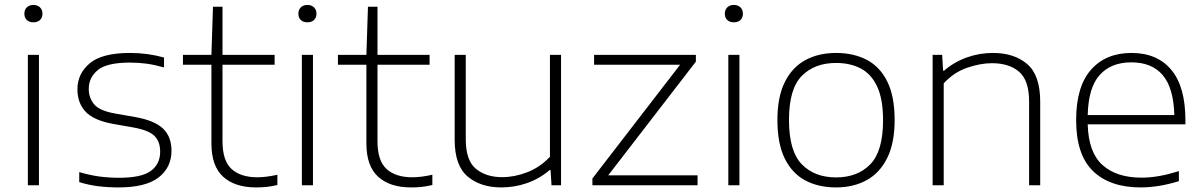

<svg xmlns="http://www.w3.org/2000/svg" viewBox="-20 -768 4986 796"><path d="M95.5 0V-540.5H141.5V0ZM118.5 -675.5Q101.5 -675.5 91.2 -685Q81 -694.5 81 -711Q81 -727.5 91.2 -737.5Q101.5 -747.5 118.5 -747.5Q135.5 -747.5 145.8 -737.5Q156 -727.5 156 -711Q156 -694.5 145.8 -685Q135.5 -675.5 118.5 -675.5Z M471.5 9Q426.5 9 386.8 4Q347 -1 308.5 -13V-54.5Q355 -41 393.8 -36Q432.5 -31 474 -31Q567 -31 605.5 -59.5Q644 -88 644 -139Q644 -181 620.5 -204.5Q597 -228 533 -239.5L448 -254.5Q368.5 -269 334.8 -305Q301 -341 301 -398Q301 -462.5 352 -505.5Q403 -548.5 519 -548.5Q592 -548.5 660 -529.5V-488.5Q620.5 -499.5 587.8 -504Q555 -508.5 519 -508.5Q423 -508.5 385.5 -477.5Q348 -446.5 348 -399.5Q348 -363.5 369.5 -336.5Q391 -309.5 454 -298L539 -283Q619.5 -269 655.2 -235.5Q691 -202 691 -143Q691 -74 637.8 -32.5Q584.5 9 471.5 9Z M1041.5 9Q954 9 905.2 -35.2Q856.5 -79.5 856.5 -173.5V-499.5H738.5V-540.5H856.5L863 -740H902.5V-540.5H1118.5V-499.5H902.5V-182Q902.5 -101.5 940.2 -67.2Q978 -33 1047.5 -33Q1082.5 -33 1130 -43.5V-1Q1104.5 5 1084.5 7Q1064.5 9 1041.5 9Z M1231.5 0V-540.5H1277.5V0ZM1254.5 -675.5Q1237.5 -675.5 1227.2 -685Q1217 -694.5 1217 -711Q1217 -727.5 1227.2 -737.5Q1237.5 -747.5 1254.5 -747.5Q1271.5 -747.5 1281.8 -737.5Q1292 -727.5 1292 -711Q1292 -694.5 1281.8 -685Q1271.5 -675.5 1254.5 -675.5Z M1684 9Q1596.5 9 1547.8 -35.2Q1499 -79.5 1499 -173.5V-499.5H1381V-540.5H1499L1505.5 -740H1545V-540.5H1761V-499.5H1545V-182Q1545 -101.5 1582.8 -67.2Q1620.5 -33 1690 -33Q1725 -33 1772.5 -43.5V-1Q1747 5 1727 7Q1707 9 1684 9Z M2058 9Q1972 9 1918.5 -36.5Q1865 -82 1865 -188.5V-540.5H1911V-190.5Q1911 -103 1953 -68.2Q1995 -33.5 2062 -33.5Q2113 -33.5 2166 -54Q2219 -74.5 2260 -118V-540.5H2306V0H2266.5L2262.5 -63H2258.5Q2217.5 -27.5 2165.8 -9.2Q2114 9 2058 9Z M2436 0V-28L2799.5 -499.5H2443V-540.5H2865V-512.5L2501.5 -41H2872V0Z M2999.5 0V-540.5H3045.5V0ZM3022.5 -675.5Q3005.5 -675.5 2995.2 -685Q2985 -694.5 2985 -711Q2985 -727.5 2995.2 -737.5Q3005.5 -747.5 3022.5 -747.5Q3039.5 -747.5 3049.8 -737.5Q3060 -727.5 3060 -711Q3060 -694.5 3049.8 -685Q3039.5 -675.5 3022.5 -675.5Z M3446 9Q3373 9 3318.5 -20Q3264 -49 3233.5 -110.8Q3203 -172.5 3203 -270.5Q3203 -366.5 3233.8 -428Q3264.5 -489.5 3319.2 -519Q3374 -548.5 3446 -548.5Q3519 -548.5 3573.8 -519.8Q3628.5 -491 3658.8 -429.5Q3689 -368 3689 -270.5Q3689 -174.5 3658 -112.5Q3627 -50.5 3572.5 -20.8Q3518 9 3446 9ZM3446 -32.5Q3535 -32.5 3588 -86.8Q3641 -141 3641 -269.5Q3641 -356 3617 -408.2Q3593 -460.5 3549.2 -483.8Q3505.5 -507 3446 -507Q3357 -507 3304 -453.2Q3251 -399.5 3251 -271Q3251 -141.5 3304 -87Q3357 -32.5 3446 -32.5Z M3846.5 0V-540.5H3886L3890 -475H3894Q3935.5 -511 3988 -529.8Q4040.5 -548.5 4096.5 -548.5Q4185 -548.5 4238.8 -502.2Q4292.5 -456 4292.5 -347V0H4246.5V-347.5Q4246.5 -434.5 4205.2 -470.2Q4164 -506 4092.5 -506Q4044.5 -506 3989.8 -487.2Q3935 -468.5 3892.5 -422.5V0Z M4708.5 9Q4582 9 4511.8 -58.5Q4441.5 -126 4441.5 -270Q4441.5 -409 4503 -478.8Q4564.5 -548.5 4671 -548.5Q4777.5 -548.5 4836 -478.5Q4894.5 -408.5 4894.5 -269.5V-252.5H4489.5Q4492.5 -136 4550.8 -83.8Q4609 -31.5 4712.5 -31.5Q4749 -31.5 4787.5 -38.5Q4826 -45.5 4867.5 -58.5V-17Q4784 9 4708.5 9ZM4670.5 -509.5Q4586 -509.5 4539 -457Q4492 -404.5 4489.5 -291H4848.5Q4845.5 -403.5 4800.5 -456.5Q4755.5 -509.5 4670.5 -509.5Z"/></svg>

Font: Encode Sans Expanded Expanded ExtraLight
Style: Regular
Weight: 200
Width: 7
Designer: Multiple Designers
Foundry: Impallari Type
Version: Version 3.000; ttfautohint (v1.8.3) -l 8 -r 50 -G 200 -x 14 